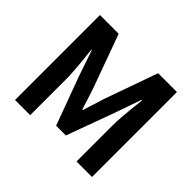

<svg xmlns="http://www.w3.org/2000/svg" viewBox="-165 -962 1184 1184"><g transform="rotate(45 426.5 -370.5)"><path d="M91.3 0V-740.8H254.8L380.9 -393.3Q392.8 -359.5 403.9 -323.5Q415 -287.5 426.1 -251.9H430.9Q442.8 -287.5 453.7 -323.5Q464.5 -359.5 475.4 -393.3L598.7 -740.8H763V0H627.7V-309.3Q627.7 -344.6 630.9 -387.6Q634.1 -430.6 638.7 -474.3Q643.2 -517.9 647.3 -552.4H642.5L581.8 -378.3L468 -67H382.9L268.1 -378.3L208.7 -552.4H204.7Q209.1 -517.9 213.2 -474.3Q217.3 -430.6 220.6 -387.6Q223.8 -344.6 223.8 -309.3V0Z"/></g></svg>

Font: Noto Sans JP
Style: Regular
Weight: 100
Designer: Ryoko NISHIZUKA 西塚涼子 (kana, bopomofo & ideographs); Paul D. Hunt (Latin, Greek & Cyrillic); Sandoll Communications 산돌커뮤니
Foundry: Adobe
Version: Version 2.004;hotconv 1.0.118;makeotfexe 2.5.65603